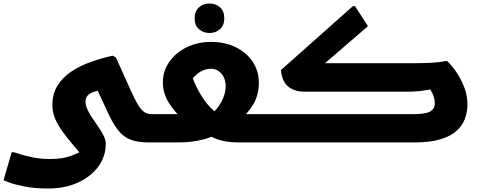

<svg xmlns="http://www.w3.org/2000/svg" viewBox="-43 -816 2749 1100"><path d="M808 0Q748 0 707.5 -15Q667 -30 638.5 -64Q610 -98 583 -154L476 -384L576 -306Q544 -302 514.5 -295.5Q485 -289 466 -275Q447 -261 447 -233Q447 -212 458.5 -187.5Q470 -163 487.5 -137.5Q505 -112 522 -87Q539 -62 551 -37.5Q563 -13 563 8Q563 80 520.5 138Q478 196 403.5 230Q329 264 233 264Q155 264 97.5 252.5Q40 241 8.5 229Q-23 217 -23 217L24 56H35Q48 59 76.5 68.5Q105 78 149 86.5Q193 95 247 95Q315 95 365 76.5Q415 58 446 36L451 105Q416 61 381.5 21Q347 -19 319 -57Q291 -95 274 -133Q257 -171 257 -213Q257 -279 287 -326.5Q317 -374 367 -407Q417 -440 478.5 -461.5Q540 -483 602 -497L621 -487L707 -296Q730 -245 747.5 -216Q765 -187 783 -174.5Q801 -162 828 -162V-20Z M1164 -576Q1246 -576 1308.5 -545Q1371 -514 1405.5 -461Q1440 -408 1440 -343Q1440 -271 1407.5 -217.5Q1375 -164 1324 -121L1284 -162H1518V-20L1498 0H1324Q1247 0 1195 -20.5Q1143 -41 1106 -77L1252 -83Q1193 -36 1126 -18Q1059 0 977 0H808V-142L828 -162H1063L1018 -120Q964 -166 927 -222.5Q890 -279 890 -345Q890 -395 912 -437Q934 -479 972 -510.5Q1010 -542 1060 -559Q1110 -576 1164 -576ZM1023 -299 1040 -445Q1051 -389 1071.5 -342.5Q1092 -296 1115.5 -260Q1139 -224 1162.5 -200Q1186 -176 1202 -165L1146 -148Q1177 -166 1200 -194.5Q1223 -223 1236.5 -256.5Q1250 -290 1250 -323Q1250 -349 1240 -371.5Q1230 -394 1210.5 -408Q1191 -422 1164 -422Q1141 -422 1115.5 -410.5Q1090 -399 1066 -372.5Q1042 -346 1023 -299ZM1157 -627Q1122 -627 1097 -649Q1072 -671 1072 -711Q1072 -752 1097 -774Q1122 -796 1157 -796Q1193 -796 1217.5 -774Q1242 -752 1242 -711Q1242 -671 1217.5 -649Q1193 -627 1157 -627Z M1478 0 1479 -142 1499 -162H2324Q2396 -162 2422 -177.5Q2448 -193 2448 -223Q2448 -251 2435.5 -278.5Q2423 -306 2411 -320L2489 -317Q2444 -307 2412 -301.5Q2380 -296 2353.5 -293.5Q2327 -291 2298 -291H1698Q1646 -291 1610 -318.5Q1574 -346 1566 -414L1979 -781H1991L2065 -666L1760 -403L1733 -454H2335Q2384 -454 2430.5 -456.5Q2477 -459 2507 -466H2519Q2544 -443 2570.5 -404.5Q2597 -366 2616 -318Q2635 -270 2635 -217Q2635 -175 2620.5 -135.5Q2606 -96 2572 -65.5Q2538 -35 2479 -17.5Q2420 0 2330 0Z"/></svg>

Font: Kufam ExtraBold
Style: Italic
Weight: 800
Italic angle: -11°
Designer: Artur Schmal
Foundry: Original Type
Version: Version 1.301; ttfautohint (v1.8.3)